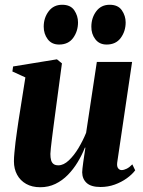

<svg xmlns="http://www.w3.org/2000/svg" viewBox="-20 -774 602 806"><path d="M149 12Q114.5 12 89.8 -2Q65 -16 51.8 -40.5Q38.5 -65 38.5 -97Q38.5 -112 40.5 -133Q42.5 -154 45.2 -177.8Q48 -201.5 51.5 -224.2Q55 -247 57.5 -265.5L86.5 -449L32 -474L35 -495L219 -525L240 -508L210 -284Q207.5 -264 204.2 -240Q201 -216 198.2 -193.2Q195.5 -170.5 193.5 -153Q191.5 -135.5 191.5 -128Q191.5 -112 194.5 -101.5Q197.5 -91 204.8 -85.5Q212 -80 225 -80Q247 -80 269 -100.8Q291 -121.5 309.8 -153Q328.5 -184.5 341.5 -216.5L386.5 -514H534.5L472 -91.5Q470 -75 476 -67.5Q482 -60 490.5 -60Q500 -60 511.8 -65.8Q523.5 -71.5 535.5 -84L547.5 -59Q534.5 -41.5 512.2 -25.5Q490 -9.5 461.8 0.8Q433.5 11 402 11Q362.5 11 344 -5.8Q325.5 -22.5 325 -50.5Q325 -55.5 326.2 -67Q327.5 -78.5 329.5 -93.2Q331.5 -108 334 -124Q336.5 -140 338.5 -154L336.5 -154.5Q324 -123 306 -93.2Q288 -63.5 264.8 -39.8Q241.5 -16 212.5 -2Q183.5 12 149 12ZM228 -587Q197 -587 180.2 -609.5Q163.5 -632 163.5 -662Q163.5 -699 184.2 -726.5Q205 -754 241 -754Q276 -754 291.8 -730.8Q307.5 -707.5 307.5 -680Q307.5 -643 287.2 -615Q267 -587 228 -587ZM427.5 -587Q397 -587 380 -609.5Q363 -632 363.5 -662Q363.5 -699 384 -726.5Q404.5 -754 440.5 -754Q475.5 -754 491.5 -730.8Q507.5 -707.5 507.5 -680Q507.5 -643 487 -615Q466.5 -587 427.5 -587Z"/></svg>

Font: Merriweather 120pt ExtraBold
Style: Italic
Weight: 800
Italic angle: -7.8°
Version: Version 2.101